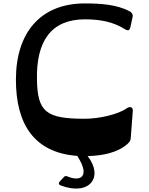

<svg xmlns="http://www.w3.org/2000/svg" viewBox="-20 -898 869 1122"><path d="M722 -266C672 -230 561 -204 476 -204C252 -204 199 -242 196 -432C191 -660 281 -785 476 -785C561 -785 639 -772 709 -728C730 -715 738 -720 743 -744L755 -799C758 -814 750 -826 736 -833C662 -871 572 -878 476 -878C217 -878 73 -708 73 -432C73 -171 181 -5 432 13L435 19C506 130 454 167 374 133C366 129 359 130 353 137L328 164C321 173 323 181 333 185C501 250 589 138 492 14C581 12 668 -6 725 -57C738 -69 743 -76 744 -91L756 -249C758 -274 738 -277 722 -266Z"/></svg>

Font: OpenDyslexic3
Style: Regular
Weight: 400
Designer: Abelardo Gonzalez
Version: Version 3.001;PS 003.001;hotconv 1.0.88;makeotf.lib2.5.64775